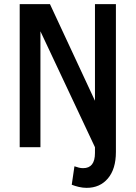

<svg xmlns="http://www.w3.org/2000/svg" viewBox="-20 -710 654 926"><path d="M75 0V-690H221L438 -224V-690H539V23Q539 105 500.5 150.5Q462 196 398 196Q379 196 360 191.5Q341 187 326 181L339 92Q351 96 360.5 98.5Q370 101 381 101Q438 101 438 28V0L175 -559V0Z"/></svg>

Font: Radio Canada Condensed Medium
Style: Regular
Weight: 500
Width: 3
Designer: Charles Daoud, Etienne Aubert Bonn, Alexandre Saumier Demers, Jacques Le Bailly
Foundry: Radio-Canada
Version: Version 2.104; ttfautohint (v1.8.4.7-5d5b);gftools[0.9.28.de